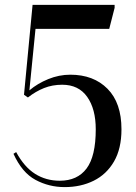

<svg xmlns="http://www.w3.org/2000/svg" viewBox="-20 -750 556 784"><path d="M244 14Q180 14 125 -15.5Q70 -45 35 -122L46 -129Q79 -68 123.5 -40Q168 -12 224 -12Q296 -12 333.5 -62Q371 -112 371 -222Q371 -305 336 -354.5Q301 -404 234 -404Q194 -404 160 -390.5Q126 -377 94 -352L78 -363L113 -730H448V-718L426 -632H125L100 -381Q133 -409 177 -427Q221 -445 267 -445Q362 -445 419 -387.5Q476 -330 476 -222Q476 -143 445.5 -90.5Q415 -38 362.5 -12Q310 14 244 14Z"/></svg>

Font: Literata 72pt
Style: Regular
Weight: 400
Designer: Latin by Veronika Burian and Jose Scaglione. Greek by Irene Vlachou. Cyrillic by Vera Evstafieva.
Foundry: TypeTogether
Version: Version 3.002